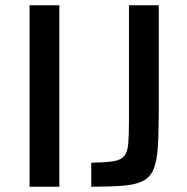

<svg xmlns="http://www.w3.org/2000/svg" viewBox="-20 -708 708 728"><path d="M92 0V-688H205V0ZM326 0V-91Q380 -92 409 -96.5Q438 -101 451 -116.5Q464 -132 466.5 -165Q469 -198 469 -256V-688H582V-289Q582 -206 578.5 -152Q575 -98 562.5 -67Q550 -36 522.5 -22Q495 -8 447.5 -4Q400 0 326 0Z"/></svg>

Font: Saira Thin Medium
Style: Regular
Weight: 500
Version: Version 1.101